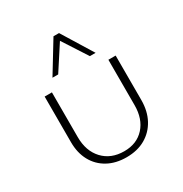

<svg xmlns="http://www.w3.org/2000/svg" viewBox="-165 -827 916 960"><g transform="rotate(-30 293.0 -347.5)"><path d="M292 6Q230 6 184 -19.5Q138 -45 113 -91Q88 -137 88 -198V-462H130V-204Q130 -123 175.5 -74.5Q221 -26 297 -26Q370 -26 413 -73.5Q456 -121 456 -200V-462H498V-206Q498 -142 472.5 -94.5Q447 -47 401 -20.5Q355 6 292 6ZM385 -524 286 -677 277 -701H309L418 -524ZM169 -524 277 -701H309L302 -678L202 -524Z"/></g></svg>

Font: Ysabeau SC ExtraLight
Style: Regular
Weight: 250
Designer: Christian Thalmann (Catharsis Fonts)
Version: Version 2.001;gftools[0.9.30]; featfreeze: smcp